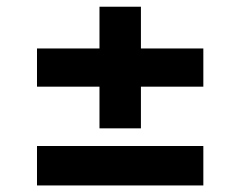

<svg xmlns="http://www.w3.org/2000/svg" viewBox="-20 -582 719 574"><path d="M90.6 -27.6V-145.5H587.9V-27.6ZM90.6 -322.9V-437.1H587.9V-322.9ZM277.4 -198.3V-561.9H401.3V-198.3Z"/></svg>

Font: Adwaita Sans
Style: Regular
Weight: 400
Designer: Rasmus Andersson
Foundry: rsms
Version: Version 4.001;git-9221beed3